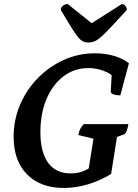

<svg xmlns="http://www.w3.org/2000/svg" viewBox="-20 -919 682 951"><path d="M180.1 -264.5Q180.1 -165 218.5 -112.5Q257 -60.1 329.2 -60.1Q400.7 -60.1 447.5 -107.4L415 -56.8L447.9 -262.3L459.2 -228.3L368.2 -250.1Q371.1 -268.2 377 -279.8Q382.9 -291.3 394.8 -304.2H616Q608.9 -259.3 593.3 -253.3L535.2 -231.2L563.3 -265L530.4 -57.5Q477.1 -24.5 416.6 -6.2Q356.1 12 296.5 12Q180.1 12 113.8 -55.5Q47.5 -123 47.5 -241.5Q47.5 -325.5 79.3 -400Q111.1 -474.5 167.3 -532Q223.5 -589.5 296.1 -622.3Q368.7 -655 450.3 -655Q500.5 -655 544.4 -642.3Q588.4 -629.5 618.5 -605.5L575.9 -446.6Q554.3 -446.6 541.4 -451.9Q528.5 -457.1 528.5 -465.4L534.2 -565.3L550.6 -531.3Q530.3 -554 494.1 -567.9Q457.9 -581.8 417.2 -581.8Q348.3 -581.8 294.6 -541Q240.9 -500.2 210.5 -429Q180.1 -357.7 180.1 -264.5ZM418.7 -708.4Q403.5 -708.4 391.3 -714Q379 -719.5 365.8 -736.1Q352.5 -752.7 332.4 -784.7Q312.3 -816.6 280.9 -869.8Q280.9 -881.8 291.5 -890.4Q302.1 -899.1 315.4 -899.1L445.2 -795.1H420L583.5 -899.1Q593 -899.1 600.6 -890.4Q608.3 -881.8 608.3 -869.8Q559.8 -816.6 529.7 -784.7Q499.7 -752.7 480.5 -736.1Q461.3 -719.5 447.6 -714Q433.9 -708.4 418.7 -708.4Z"/></svg>

Font: Petrona
Style: Italic
Weight: 400
Italic angle: -9°
Designer: Ringo R. Seeber
Foundry: Ringo R. Seeber
Version: Version 2.001; ttfautohint (v1.8.3)